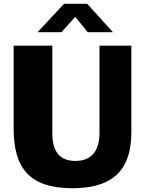

<svg xmlns="http://www.w3.org/2000/svg" viewBox="-20 -983 765 1013"><path d="M673 -285V-742H505V-284C505 -171 449 -134 378 -134C301 -134 256 -176 256 -281V-742H52V-305C52 -100 132 10 362 10C550 10 673 -63 673 -285ZM443 -813H576L440 -963H318L178 -813H304L377 -894Z"/></svg>

Font: Bisquit Text
Style: Bold
Weight: 800
Version: Version 1.004;Glyphs 3.2.3 (3260)